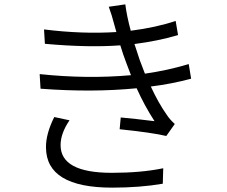

<svg xmlns="http://www.w3.org/2000/svg" viewBox="-20 -815 1040 881"><path d="M299 -263Q258 -203 258 -149Q258 -22 493 -22Q628 -22 729 -43L727 28Q622 46 495 46Q192 46 191 -138Q190 -200 229 -278ZM505 -700Q493 -747 479 -784L555 -795Q562 -740 580 -674Q697 -689 786 -719L797 -654Q706 -627 597 -613L621 -540L645 -477Q750 -492 846 -521L857 -454Q769 -430 672 -418Q707 -342 746 -287Q759 -267 782 -246L743 -191Q682 -206 529 -222L534 -276Q601 -270 689 -259Q643 -330 607 -410Q402 -390 166 -408L162 -475Q378 -452 581 -470L560 -525Q545 -564 532 -607Q386 -596 186 -614L182 -680Q358 -658 514 -668Z"/></svg>

Font: Source Han Sans CN Normal
Style: Regular
Weight: 350
Designer: Ryoko NISHIZUKA 西塚涼子 (kana, bopomofo & ideographs); Paul D. Hunt (Latin, Greek & Cyrillic); Sandoll Communications 산돌커뮤니
Foundry: Adobe
Version: Version 2.004;hotconv 1.0.118;makeotfexe 2.5.65603